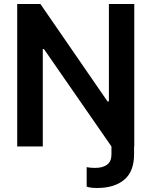

<svg xmlns="http://www.w3.org/2000/svg" viewBox="-20 -727 752 953"><path d="M198.2 -483.4H192.4V0H65.4V-707H180.7L513.7 -223.6H520.5V-707H646.5V0H645.5V38.1Q645.5 124.5 596.4 165.3Q547.4 206.1 461.9 206.1Q427.2 206.1 410.2 199.2V102.5Q425.8 106.4 452.1 106.4Q490.2 106.4 511.7 90.3Q533.2 74.2 533.2 39.1V0Z"/></svg>

Font: Pretendard GOV SemiBold
Style: Regular
Weight: 600
Designer: Base glyphs from Inter by Rasmus Andersson; Hangeul glyphs from Noto Sans CJK(Source Han Sans) by Jang Soo-young and Kan
Foundry: Kil Hyung-jin
Version: Version 1.309